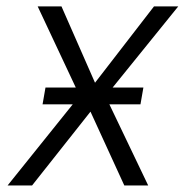

<svg xmlns="http://www.w3.org/2000/svg" viewBox="-20 -565 567 585"><path d="M167.3 -545.5 269.5 -312.9 449.2 -545.5H523.1L323.2 -298.3H416.9L408 -247.2H313.2L431.5 0H358.7L255.7 -224.8L77.8 0H3.2L201.7 -247.2H109.7L118.6 -298.3H210.9L94.8 -545.5Z"/></svg>

Font: Karasuma Gothic
Style: Light Italic
Weight: 300
Italic angle: 9.39998°
Designer: Rasmus Andersson / Ryoko Nishizuka
Foundry: rsms
Version: Version 1.00